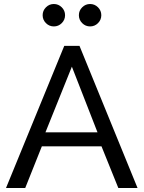

<svg xmlns="http://www.w3.org/2000/svg" viewBox="-20 -939 717 959"><path d="M301 -710H377L667 0H571L487 -208H189L106 0H10ZM467 -278 339 -606 207 -278ZM193 -863Q193 -886 209.5 -902.5Q226 -919 249 -919Q272 -919 288.5 -902.5Q305 -886 305 -863Q305 -840 288.5 -823.5Q272 -807 249 -807Q226 -807 209.5 -823.5Q193 -840 193 -863ZM374 -863Q374 -886 390.5 -902.5Q407 -919 430 -919Q453 -919 469.5 -902.5Q486 -886 486 -863Q486 -840 469.5 -823.5Q453 -807 430 -807Q407 -807 390.5 -823.5Q374 -840 374 -863Z"/></svg>

Font: Rising Sun
Style: Regular
Weight: 400
Designer: Matt McInerney, Pablo Impallari, Rodrigo Fuenzalida (Raleway font), Stephen Hutchings (Greek), Cristiano Sobral (main ch
Foundry: The Rising Sun Project Authors
Version: Version 4.327; ttfautohint (v1.8.4.7-5d5b-dirty)